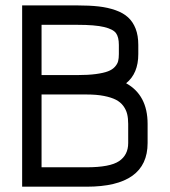

<svg xmlns="http://www.w3.org/2000/svg" viewBox="-20 -704 640 724"><path d="M306.6 0H63.5V-683.6H271.5Q317.9 -683.6 352.3 -679.7Q386.7 -675.8 415.8 -665.5Q444.8 -655.3 463.1 -638.4Q481.4 -621.6 491.5 -595.7Q501.5 -569.8 501.5 -534.7V-500Q501.5 -426.8 455.6 -390.1Q536.6 -345.2 536.6 -236.8V-164.6Q536.6 0 306.6 0ZM463.4 -164.6V-236.8Q463.4 -257.8 459.5 -273.9Q455.6 -290 445.1 -304.4Q434.6 -318.8 417 -327.9Q399.4 -336.9 371.8 -342.3Q344.2 -347.7 306.6 -347.7H136.7V-73.2H306.6Q394.5 -73.2 429 -96.4Q463.4 -119.6 463.4 -164.6ZM271.5 -420.9Q312.5 -420.9 341.6 -424.8Q370.6 -428.7 387.2 -435.1Q403.8 -441.4 413.3 -452.1Q422.9 -462.9 425.5 -473.6Q428.2 -484.4 428.2 -500V-534.7Q428.2 -564 417.5 -578.9Q406.7 -593.8 372.6 -602.1Q338.4 -610.4 271.5 -610.4H136.7V-420.9Z"/></svg>

Font: Anka/Coder
Style: Regular
Weight: 400
Monospace: yes
Version: Version 001.100